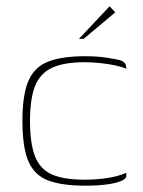

<svg xmlns="http://www.w3.org/2000/svg" viewBox="-20 -583 452 608"><path d="M249 5Q178 5 134 -11Q90 -27 70.5 -71Q51 -115 51 -200Q51 -284 70.5 -328Q90 -372 134 -388.5Q178 -405 249 -405Q275 -405 296.5 -403Q318 -401 343 -396Q358 -394 366 -390Q374 -386 377 -380.5Q380 -375 380 -365Q368 -371 344.5 -376Q321 -381 295 -383.5Q269 -386 248 -386Q183 -386 145 -368.5Q107 -351 91 -310.5Q75 -270 75 -200Q75 -130 90.5 -89Q106 -48 143.5 -31Q181 -14 248 -14Q279 -14 304 -17Q329 -20 348.5 -25Q368 -30 380 -36V-25Q380 -17 364 -10Q348 -3 319 1Q290 5 249 5ZM230 -460 327 -563 345 -544 245 -460Z"/></svg>

Font: Genos Thin
Style: Regular
Weight: 100
Designer: Robert E. Leuschke
Foundry: Robert E. Leuschke
Version: Version 1.010